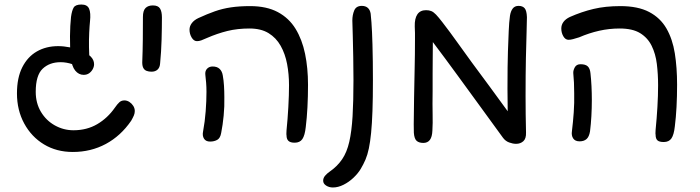

<svg xmlns="http://www.w3.org/2000/svg" viewBox="-20 -616 3096 849"><path d="M55 -203Q55 -272 78.5 -318.5Q102 -365 143 -388.5Q184 -412 237 -412Q262 -412 289.5 -406.5Q317 -401 341.5 -391Q366 -381 381 -366Q396 -351 396 -332Q396 -321 390 -310Q384 -299 374 -292Q364 -285 350 -285Q328 -285 312.5 -304Q297 -323 293 -363Q289 -408 289.5 -456Q290 -504 294 -541Q298 -570 306 -583Q314 -596 340 -596Q366 -596 374 -577.5Q382 -559 378 -522Q376 -503 374.5 -472Q373 -441 373.5 -407Q374 -373 377 -341L351 -309Q327 -323 300.5 -332Q274 -341 248 -341Q199 -341 168.5 -312Q138 -283 138 -210Q138 -160 161 -121.5Q184 -83 222.5 -61.5Q261 -40 305 -40Q364 -40 410 -67Q456 -94 488 -140Q499 -156 508 -164Q517 -172 530 -172Q542 -172 552.5 -165Q563 -158 569.5 -147.5Q576 -137 576 -125Q576 -115 572 -105.5Q568 -96 560 -82Q514 -15 448 20.5Q382 56 302 56Q230 56 174.5 22.5Q119 -11 87 -70Q55 -129 55 -203Z M612 -541Q612 -569 623.5 -580.5Q635 -592 656 -592Q679 -592 687.5 -578.5Q696 -565 696 -539Q696 -493 694.5 -440Q693 -387 688 -336Q687 -318 677 -308.5Q667 -299 650 -299Q638 -299 628.5 -302.5Q619 -306 614 -315Q609 -324 609 -340Q611 -391 611.5 -441.5Q612 -492 612 -541Z M1342 -241Q1342 -190 1339.5 -142Q1337 -94 1332 -54Q1328 -17 1317 -1Q1306 15 1283 15Q1264 15 1255.5 7Q1247 -1 1247 -17Q1246 -22 1246.5 -28.5Q1247 -35 1247 -40Q1252 -89 1255 -143Q1258 -197 1258 -239Q1258 -288 1249.5 -333Q1241 -378 1221 -413.5Q1201 -449 1167.5 -469.5Q1134 -490 1083 -490Q1030 -490 985.5 -479Q941 -468 895 -448Q880 -441 870 -437.5Q860 -434 851 -434Q837 -434 827.5 -450Q818 -466 818 -485Q818 -500 828 -513.5Q838 -527 857 -536Q896 -554 930 -566Q964 -578 1001.5 -583.5Q1039 -589 1086 -589Q1159 -589 1208.5 -562.5Q1258 -536 1287 -488.5Q1316 -441 1329 -378Q1342 -315 1342 -241ZM909 10Q890 10 882 -3Q874 -16 878 -35Q886 -78 889.5 -124Q893 -170 893 -210Q893 -231 891.5 -250Q890 -269 888 -285Q886 -302 895.5 -312Q905 -322 920 -322Q940 -322 951 -311.5Q962 -301 965 -283Q969 -261 970.5 -236.5Q972 -212 972 -186Q973 -146 969 -104.5Q965 -63 958 -28Q954 -5 940.5 2.5Q927 10 909 10Z M1625 -474Q1626 -453 1627 -419Q1628 -385 1628.5 -344Q1629 -303 1629 -261Q1629 -182 1627 -125.5Q1625 -69 1621 -28.5Q1617 12 1611 40.5Q1605 69 1596 90Q1587 111 1575 131Q1563 151 1543 170Q1523 189 1499 201Q1475 213 1452 213Q1435 213 1422 204.5Q1409 196 1409 183Q1409 171 1417.5 161Q1426 151 1439 142Q1472 119 1493 88Q1514 57 1524.5 11Q1535 -35 1539 -101.5Q1543 -168 1543 -262Q1543 -315 1542 -364Q1541 -413 1540 -454.5Q1539 -496 1538 -525Q1538 -550 1546.5 -570Q1555 -590 1580 -590Q1596 -590 1606 -581.5Q1616 -573 1619 -556Q1621 -540 1622.5 -517Q1624 -494 1625 -474Z M2304 -192Q2304 -155 2304.5 -111.5Q2305 -68 2306 -30Q2307 -3 2294 8.5Q2281 20 2262 20Q2248 20 2231.5 14Q2215 8 2204 -7Q2152 -78 2102.5 -146.5Q2053 -215 2003 -283Q1976 -320 1949 -356.5Q1922 -393 1894 -430Q1894 -404 1893.5 -367.5Q1893 -331 1893 -291.5Q1893 -252 1893 -215Q1892 -151 1893 -111Q1894 -71 1892 -39Q1891 -11 1881 2.5Q1871 16 1852 16Q1833 16 1822.5 7Q1812 -2 1810 -29Q1809 -66 1810 -106Q1811 -146 1811 -185Q1812 -249 1813.5 -312.5Q1815 -376 1815 -440Q1815 -452 1815 -470Q1815 -488 1814 -499Q1813 -534 1825.5 -552.5Q1838 -571 1864 -571Q1877 -571 1887 -567Q1897 -563 1908 -551.5Q1919 -540 1936 -518Q1970 -474 2002 -429Q2034 -384 2067 -339Q2107 -285 2146.5 -231.5Q2186 -178 2225 -124Q2224 -173 2224 -223.5Q2224 -274 2224.5 -317.5Q2225 -361 2226 -388Q2228 -441 2229.5 -479Q2231 -517 2235 -546Q2238 -566 2247 -578Q2256 -590 2273 -590Q2291 -590 2300 -579.5Q2309 -569 2310 -540Q2310 -519 2308.5 -474Q2307 -429 2305.5 -359Q2304 -289 2304 -192Z M2974 -242Q2974 -190 2971.5 -143Q2969 -96 2964 -57Q2960 -20 2949 -4Q2938 12 2915 12Q2895 12 2887 4.5Q2879 -3 2879 -20Q2878 -25 2878.5 -31Q2879 -37 2879 -42Q2884 -92 2887 -143Q2890 -194 2890 -239Q2890 -288 2884.5 -333Q2879 -378 2861.5 -413.5Q2844 -449 2810.5 -469.5Q2777 -490 2720 -490Q2674 -490 2629.5 -480Q2585 -470 2541 -451Q2525 -446 2514 -443Q2503 -440 2494 -440Q2480 -440 2471 -455.5Q2462 -471 2462 -490Q2462 -506 2471.5 -519Q2481 -532 2500 -541Q2552 -564 2604.5 -576.5Q2657 -589 2723 -589Q2801 -589 2850.5 -563Q2900 -537 2927 -490Q2954 -443 2964 -380Q2974 -317 2974 -242ZM2543 9Q2523 9 2514.5 -4Q2506 -17 2509 -36Q2514 -77 2517 -119Q2520 -161 2519 -204Q2519 -228 2518 -250.5Q2517 -273 2515 -292Q2514 -304 2521.5 -318Q2529 -332 2547 -332Q2569 -332 2579 -322.5Q2589 -313 2591 -292Q2594 -265 2595.5 -235Q2597 -205 2597 -174Q2597 -138 2595 -102.5Q2593 -67 2589 -35Q2585 -11 2573.5 -1Q2562 9 2543 9Z"/></svg>

Font: Playpen Sans Hebrew
Style: Regular
Weight: 400
Designer: Tom Grace, Laura Meseguer, Veronika Burian, José Scaglione
Foundry: TypeTogether
Version: Version 2.000